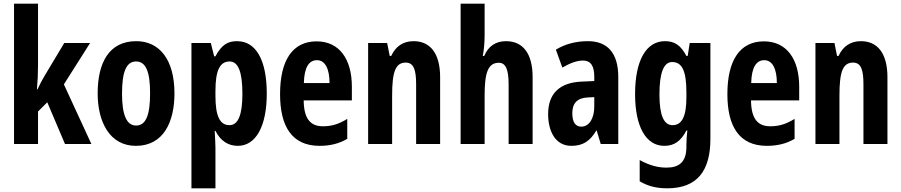

<svg xmlns="http://www.w3.org/2000/svg" viewBox="-20 -780 4882 1040"><path d="M186 -429V-760H56V0H186V-176L236 -226L332 0H475L326 -323L468 -547H328L222 -370C210 -350 196 -324 183 -296H180C184 -339 186 -383 186 -429Z M925 -274C925 -457 844 -557 718 -557C571 -557 509 -441 509 -274C509 -120 574 10 716 10C868 10 925 -123 925 -274ZM641 -273C641 -391 664 -447 717 -447C771 -447 793 -390 793 -274C793 -158 771 -100 717 -100C665 -100 641 -159 641 -273Z M1264 -557C1215 -557 1181 -539 1147 -475H1140L1122 -547H1017V240H1147V21C1147 1 1145 -30 1143 -71H1147C1175 -16 1217 10 1268 10C1366 10 1425 -96 1425 -273C1425 -454 1367 -557 1264 -557ZM1224 -447C1271 -447 1293 -389 1293 -271C1293 -158 1270 -102 1223 -102C1171 -102 1147 -151 1147 -260V-287C1147 -399 1171 -447 1224 -447Z M1695 -556C1565 -556 1497 -454 1497 -270C1497 -97 1560 10 1711 10C1768 10 1817 -2 1861 -28V-136C1814 -107 1776 -96 1729 -96C1659 -96 1626 -140 1625 -236H1886V-310C1886 -460 1818 -556 1695 -556ZM1697 -454C1741 -454 1765 -407 1765 -330H1626C1628 -418 1655 -454 1697 -454Z M2220 -557C2164 -557 2123 -529 2099 -477H2091L2077 -547H1974V0H2104V-263C2104 -393 2123 -441 2178 -441C2221 -441 2234 -401 2234 -324V0H2364V-362C2364 -489 2312 -557 2220 -557Z M2605 -591V-760H2475V0H2605V-263C2605 -385 2623 -440 2682 -440C2719 -440 2735 -404 2735 -324V0H2865V-362C2865 -487 2815 -557 2721 -557C2665 -557 2624 -529 2603 -477H2595C2602 -513 2605 -552 2605 -591Z M3165 -557C3099 -557 3040 -541 2991 -511L3026 -414C3071 -440 3107 -452 3138 -452C3180 -452 3199 -423 3199 -364V-341L3131 -338C3013 -333 2949 -275 2949 -162C2949 -74 2985 10 3075 10C3139 10 3177 -17 3210 -73H3212L3234 0H3329V-363C3329 -491 3272 -557 3165 -557ZM3162 -252 3199 -254V-203C3199 -137 3170 -94 3129 -94C3097 -94 3080 -118 3080 -167C3080 -221 3107 -249 3162 -252Z M3582 -557C3480 -557 3420 -453 3420 -270C3420 -94 3479 10 3578 10C3633 10 3668 -16 3698 -73H3703C3700 -48 3698 -15 3698 7V16C3698 98 3658 128 3590 128C3544 128 3498 116 3445 87V202C3489 228 3535 240 3594 240C3758 240 3828 144 3828 -28V-547H3716L3705 -477H3698C3667 -536 3633 -557 3582 -557ZM3621 -444C3675 -444 3698 -395 3698 -279V-252C3698 -150 3674 -102 3623 -102C3576 -102 3552 -155 3552 -268C3552 -386 3575 -444 3621 -444Z M4118 -556C3988 -556 3920 -454 3920 -270C3920 -97 3983 10 4134 10C4191 10 4240 -2 4284 -28V-136C4237 -107 4199 -96 4152 -96C4082 -96 4049 -140 4048 -236H4309V-310C4309 -460 4241 -556 4118 -556ZM4120 -454C4164 -454 4188 -407 4188 -330H4049C4051 -418 4078 -454 4120 -454Z M4643 -557C4587 -557 4546 -529 4522 -477H4514L4500 -547H4397V0H4527V-263C4527 -393 4546 -441 4601 -441C4644 -441 4657 -401 4657 -324V0H4787V-362C4787 -489 4735 -557 4643 -557Z"/></svg>

Font: Noto Sans Lao Looped ExtraCondensed
Style: Bold
Weight: 700
Width: 2
Designer: Mark Frömberg, Ben Mitchell
Foundry: The Fontpad Ltd
Version: Version 1.002